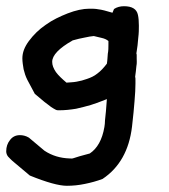

<svg xmlns="http://www.w3.org/2000/svg" viewBox="-20 -380 544 618"><path d="M424 -332C426 -323 427 -311 427 -297C427 -286 427 -274 425 -258C424 -243 422 -226 419 -208C420 -206 420 -204 420 -201V-192C420 -185 421 -177 419 -167C418 -157 417 -146 415 -133C416 -130 416 -127 416 -123V-111C416 -96 415 -77 413 -54C411 -32 409 -5 405 27C396 104 364 160 310 196C291 203 273 208 253 212C234 216 215 218 195 218C170 218 130 207 76 185L26 143C16 135 10 128 6 124C2 119 0 113 0 107C0 93 4 81 12 71C20 60 31 55 44 55C53 55 63 57 73 63L123 105C147 121 174 129 204 130C208 130 212 131 217 129C223 127 229 125 236 123L269 114C293 98 309 70 316 29C317 23 318 15 318 7C320 -9 322 -32 324 -61C322 -60 316 -58 306 -54C297 -50 286 -47 272 -42C258 -38 243 -34 225 -30C207 -27 189 -25 169 -25C166 -25 163 -25 159 -27C155 -29 150 -32 144 -36C138 -40 132 -46 123 -52C115 -59 104 -68 92 -78L68 -123C62 -135 59 -145 56 -157C54 -169 52 -181 52 -192C52 -211 59 -229 73 -248C88 -268 105 -285 127 -300C149 -316 173 -327 198 -337C224 -347 247 -352 268 -352C278 -352 287 -352 297 -350C307 -349 322 -345 342 -339L347 -351C356 -357 367 -360 379 -360C405 -360 420 -351 424 -332ZM329 -248C323 -253 316 -256 307 -258C299 -260 290 -262 282 -264C274 -263 264 -262 252 -259C241 -257 228 -254 214 -250C170 -225 148 -202 148 -181C148 -170 152 -160 160 -148C168 -137 180 -126 194 -114C204 -115 215 -115 226 -117C238 -119 249 -122 260 -126C272 -130 283 -135 293 -143C304 -151 314 -162 324 -175C326 -187 326 -197 327 -207C329 -217 329 -227 329 -236Z"/></svg>

Font: Gaegu
Style: Bold
Weight: 700
Designer: JIKJI
Foundry: JIKJI
Version: Version 1.00